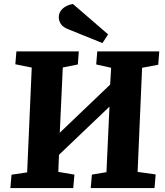

<svg xmlns="http://www.w3.org/2000/svg" viewBox="-20 -963 845 983"><path d="M540.5 -417 282 -170.5 278.5 -83 361 -69 355 0H33L39 -68.5L119 -80.5L142.5 -617L58.5 -634L64 -700H383.5L378.5 -633L301.5 -617.5L286 -283.5L544 -530L549 -616L472.5 -633L478 -700H795.5L790 -631.5L707.5 -616L684.5 -83L777 -70L771 0H444.5L450.5 -69L525 -81.5ZM533.5 -787 504.5 -742.5 333.5 -811.5Q303 -823 292 -839.5Q281 -856 281 -875Q281 -893 290.7 -907Q300.5 -921 317 -930.3Q333.5 -939.5 353.5 -942.5Z"/></svg>

Font: Literata
Style: Italic
Weight: 400
Italic angle: -2°
Designer: Latin by Veronika Burian and Jose Scaglione. Greek by Irene Vlachou. Cyrillic by Vera Evstafieva
Foundry: TypeTogether
Version: Version 3.103;gftools[0.9.29]